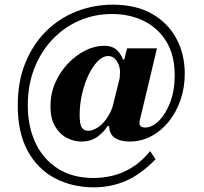

<svg xmlns="http://www.w3.org/2000/svg" viewBox="-20 -650 875 822"><path d="M381 152Q291 152 217 114Q143 76 99.5 -2Q56 -80 56 -199Q56 -302 89 -382Q122 -462 178.5 -517.5Q235 -573 308.5 -601.5Q382 -630 463 -630Q562 -630 630.5 -591Q699 -552 735 -485Q771 -418 771 -335Q771 -275 753 -222.5Q735 -170 703 -130Q671 -90 628 -67Q585 -44 535 -44Q495 -44 471 -60.5Q447 -77 447 -113Q447 -124 450 -139.5Q453 -155 461 -189L524 -443H652L580 -141Q577 -131 577 -124Q577 -104 601 -104Q631 -104 660 -132.5Q689 -161 708.5 -211.5Q728 -262 728 -327Q728 -414 692 -472.5Q656 -531 595.5 -560.5Q535 -590 460 -590Q385 -590 320 -562Q255 -534 205 -481.5Q155 -429 127 -357.5Q99 -286 99 -199Q99 -108 132 -38Q165 32 228 72Q291 112 381 112Q418 112 459 103Q500 94 542 69Q584 44 623 -3L646 32Q582 97 518.5 124.5Q455 152 381 152ZM328 -44Q296 -44 265.5 -60Q235 -76 215.5 -109.5Q196 -143 196 -195Q196 -248 216 -294.5Q236 -341 270 -377Q304 -413 344.5 -433.5Q385 -454 425 -454Q457 -454 475.5 -440Q494 -426 507 -395H513L492 -309Q492 -319 493 -325.5Q494 -332 494 -341Q494 -367 480 -388.5Q466 -410 443 -410Q420 -410 398 -387.5Q376 -365 358.5 -328Q341 -291 331 -246.5Q321 -202 321 -158Q321 -118 330 -104Q339 -90 358 -90Q376 -90 399 -104.5Q422 -119 442.5 -151.5Q463 -184 475 -237L447 -110H440Q427 -87 398.5 -65.5Q370 -44 328 -44Z"/></svg>

Font: Libre Bodoni
Style: Bold
Weight: 700
Designer: Pablo Impallari, Rodrigo Fuenzalida
Foundry: Impallari Type
Version: Version 2.005;gftools[0.9.23]